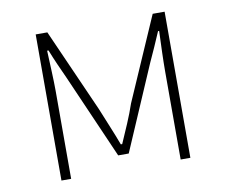

<svg xmlns="http://www.w3.org/2000/svg" viewBox="-64 -605 802 682"><g transform="rotate(-10 337.0 -263.5)"><path d="M105 0H140V-318C140 -357 137 -412 135 -463H140C155 -425 170 -392 186 -357L319 -53H357L488 -357C504 -392 519 -425 535 -463H539C537 -412 535 -357 535 -318V0H570V-527H527L396 -227C381 -182 360 -136 340 -90H335C318 -136 298 -182 280 -227L147 -527H105Z"/></g></svg>

Font: Harano Aji Gothic KR ExtraLight
Style: Regular
Weight: 250
Foundry: Masamichi Hosoda
Version: HaranoAjiGothicKR-ExtraLight version 20220220;ttx 4.29.1